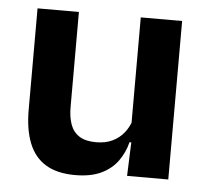

<svg xmlns="http://www.w3.org/2000/svg" viewBox="-42 -535 639 592"><g transform="rotate(5 277.0 -239.0)"><path d="M179 -490.5V-195.5Q179 -165 187.2 -142.2Q195.5 -119.5 214.8 -107.2Q234 -95 266.5 -95Q296 -95 317.5 -105.5Q339 -116 353 -133.8Q367 -151.5 373.5 -173.5L393.5 -104H369.5Q361.5 -72 342.8 -45.8Q324 -19.5 291.8 -4Q259.5 11.5 211 11.5Q155 11.5 119.8 -10Q84.5 -31.5 67.8 -73.5Q51 -115.5 51 -177V-490.5ZM498.5 -490.5V0H371L375.5 -119L370.5 -129.5V-490.5Z"/></g></svg>

Font: Anek Gurmukhi SemiBold
Style: Regular
Weight: 600
Designer: Sarang Kulkarni (Gurmukhi), Yesha Goshar (Latin)
Foundry: Ek Type
Version: Version 1.003